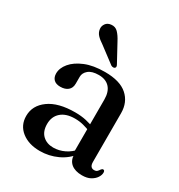

<svg xmlns="http://www.w3.org/2000/svg" viewBox="-167 -800 861 924"><g transform="rotate(30 264.0 -338.5)"><path d="M340.5 -59.5V-68.5L334.5 -71V-358.5Q334.5 -402 313.2 -425Q292 -448 253 -448Q215 -448 196 -432Q177 -416 177 -394.5V-356Q177 -332 161.5 -319Q146 -306 119 -306Q95.5 -306 83 -318.2Q70.5 -330.5 70.5 -352Q70.5 -382 94 -410.2Q117.5 -438.5 162.2 -457Q207 -475.5 271.5 -475.5Q355 -475.5 396 -439.2Q437 -403 437 -342V-72Q437 -55.5 443.2 -47.8Q449.5 -40 460.5 -40Q472.5 -40 478 -45.8Q483.5 -51.5 487 -57.5Q489.5 -60.5 492 -62.8Q494.5 -65 498 -65Q502.5 -65 504.8 -61.5Q507 -58 507 -52Q507 -38.5 497.5 -24Q488 -9.5 469.5 0.8Q451 11 423 11Q384 11 362.2 -7.2Q340.5 -25.5 340.5 -59.5ZM48 -103Q48 -161 99.5 -198.2Q151 -235.5 244.5 -235.5Q278.5 -235.5 306.2 -229.2Q334 -223 355.5 -213L348 -189Q327.5 -197.5 305.8 -203.2Q284 -209 258.5 -209Q209.5 -209 182 -185Q154.5 -161 154.5 -119.5Q154.5 -79 177.2 -57.2Q200 -35.5 236 -35.5Q268 -35.5 298 -50Q328 -64.5 350 -92L359.5 -71Q331 -31.5 285.2 -10.2Q239.5 11 188.5 11Q126.5 11 87.2 -20Q48 -51 48 -103ZM249.5 -632.5 302 -536Q305 -531 305.8 -526Q306.5 -521 302.5 -517Q299 -514 293.2 -514.2Q287.5 -514.5 282.5 -517L193.5 -584Q172.5 -597.5 160.2 -611Q148 -624.5 146 -642.5Q144 -658 153.8 -671.8Q163.5 -685.5 183.5 -687.5Q205.5 -690 220.5 -674.8Q235.5 -659.5 249.5 -632.5Z"/></g></svg>

Font: Fraunces 36pt
Style: Regular
Weight: 400
Version: Version 1.000;[b76b70a41]